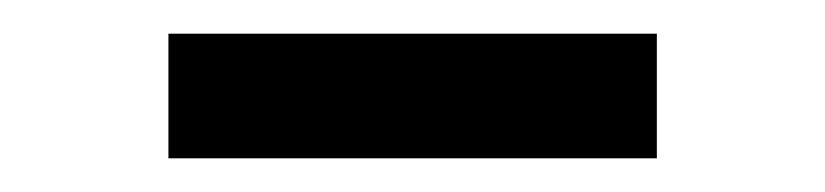

<svg xmlns="http://www.w3.org/2000/svg" viewBox="-20 -327 490 114"><path d="M80 -307H370V-233H80Z"/></svg>

Font: Syne
Style: Regular
Weight: 400
Designer: Lucas Descroix
Foundry: Bonjour Monde
Version: Version 2.200